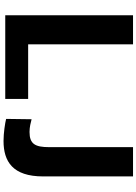

<svg xmlns="http://www.w3.org/2000/svg" viewBox="141 -924 792 1115"><g transform="rotate(90 537.5 -366.0)"><path d="M68 -742V0H554V-133H237V-742ZM1004 -220V-742H834V-255C834 -174 816 -141 746 -141C717 -141 691 -148 672 -153L670 -5C694 1 752 10 798 10C917 10 1004 -43 1004 -220Z"/></g></svg>

Font: 18Franklin
Style: Bold
Weight: 700
Designer: Pablo Impallari, Rodrigo Fuenzalida (Modified by Dan O. Williams)
Version: Version 0.025;PS 000.025;hotconv 1.0.88;makeotf.lib2.5.64775